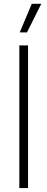

<svg xmlns="http://www.w3.org/2000/svg" viewBox="-20 -959 242 979"><path d="M123 -727.5V0H78.6V-727.5ZM80.6 -793.9 142.1 -939.5H190.4L117.7 -793.9Z"/></svg>

Font: Inter Display ExtraLight
Style: Regular
Weight: 200
Designer: Rasmus Andersson
Foundry: rsms
Version: Version 4.000;git-a52131595